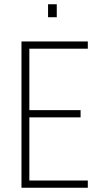

<svg xmlns="http://www.w3.org/2000/svg" viewBox="-20 -883 472 903"><path d="M81 0V-688H393V-654H118V-365H359V-331H118V-34H393V0ZM206 -802V-863H247V-802Z"/></svg>

Font: Saira Condensed Thin
Style: Regular
Weight: 250
Width: 3
Designer: Hector Gatti with collaboration of the Omnibus-Type team
Foundry: Omnibus-Type
Version: Version 1.101